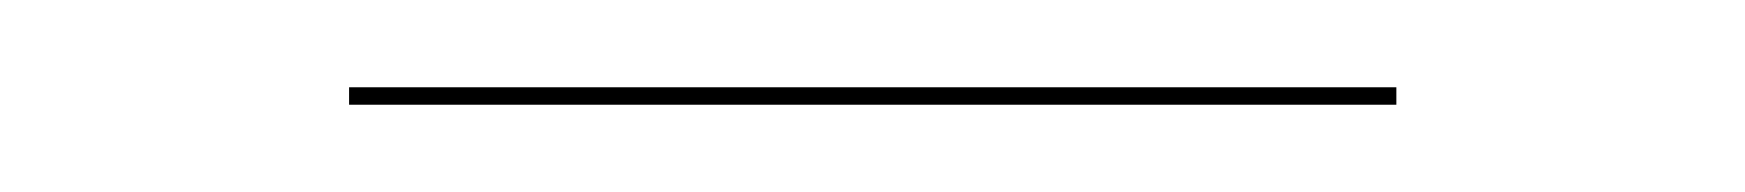

<svg xmlns="http://www.w3.org/2000/svg" viewBox="-20 -297 400 44"><path d="M60 -277V-273H300V-277Z"/></svg>

Font: Bodoni* 36pt Fatface
Style: Regular
Weight: 900
Version: Version 2.3